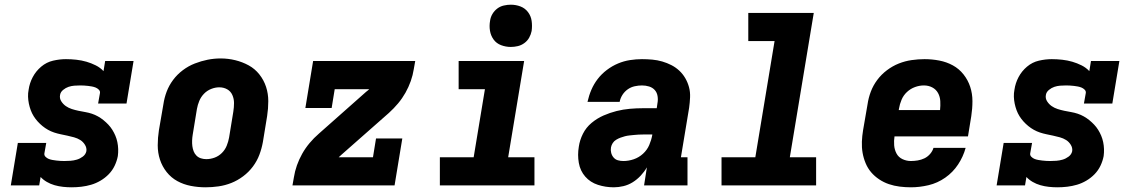

<svg xmlns="http://www.w3.org/2000/svg" viewBox="-20 -790 4840 818"><path d="M285 8Q267 8 248.5 6Q230 4 212.5 -1Q195 -6 179.5 -15Q164 -24 153 -36L147 0H26L56 -181H177L169 -136Q168 -128 174 -122Q180 -116 187.5 -113Q195 -110 203.5 -108.5Q212 -107 220.5 -106Q229 -105 237.5 -104.5Q246 -104 254 -104Q267 -104 280.5 -105Q294 -106 307.5 -110Q321 -114 333 -123Q345 -132 348 -146Q350 -160 342 -173Q334 -186 322 -193.5Q310 -201 295.5 -205Q281 -209 267 -212Q253 -215 238.5 -218Q224 -221 210.5 -225.5Q197 -230 184.5 -237Q172 -244 161 -253Q150 -262 140.5 -272.5Q131 -283 123.5 -295Q116 -307 111 -320.5Q106 -334 103 -348.5Q100 -363 99.5 -378Q99 -393 102 -408Q106 -436 119.5 -461.5Q133 -487 155.5 -506Q178 -525 206 -531.5Q234 -538 261 -538Q283 -538 305.5 -535.5Q328 -533 348.5 -527Q369 -521 388 -511.5Q407 -502 421 -487L428 -530H549L519 -349H398L406 -394Q407 -402 401 -408Q395 -414 387.5 -417Q380 -420 372 -421.5Q364 -423 355.5 -424Q347 -425 338.5 -425.5Q330 -426 322 -426Q309 -426 296.5 -425Q284 -424 272 -420Q260 -416 249 -407Q238 -398 236 -386Q233 -371 241 -358.5Q249 -346 260.5 -338Q272 -330 286 -325.5Q300 -321 314.5 -318Q329 -315 343.5 -312.5Q358 -310 371.5 -305.5Q385 -301 397.5 -294Q410 -287 421 -278Q432 -269 441.5 -259Q451 -249 458.5 -237Q466 -225 471.5 -212Q477 -199 480 -184.5Q483 -170 483.5 -155Q484 -140 482 -125Q478 -104 468.5 -84Q459 -64 443.5 -48Q428 -32 408.5 -20.5Q389 -9 368.5 -3Q348 3 327 5.5Q306 8 285 8Z M856 8Q824 8 793 2Q762 -4 735.5 -18.5Q709 -33 690 -57Q671 -81 661.5 -110Q652 -139 652 -171Q652 -203 657 -235L676 -345Q680 -373 690 -399.5Q700 -426 717.5 -449.5Q735 -473 759 -491Q783 -509 810 -519.5Q837 -530 864.5 -535.5Q892 -541 920 -541Q952 -541 982.5 -533.5Q1013 -526 1039.5 -511.5Q1066 -497 1085 -473Q1104 -449 1113.5 -420Q1123 -391 1123 -359Q1123 -327 1118 -295L1100 -185Q1095 -157 1085 -130.5Q1075 -104 1057.5 -80.5Q1040 -57 1016 -39Q992 -21 965.5 -10.5Q939 0 911 4Q883 8 856 8ZM859 -112Q877 -112 894.5 -118.5Q912 -125 925.5 -138.5Q939 -152 946 -169.5Q953 -187 956 -204L974 -314Q977 -333 977 -351Q977 -369 970 -385Q963 -401 948 -409.5Q933 -418 914 -418Q897 -418 879.5 -411Q862 -404 849 -390.5Q836 -377 829 -360Q822 -343 819 -326L801 -216Q799 -204 798.5 -191.5Q798 -179 799.5 -167.5Q801 -156 805 -145.5Q809 -135 817 -127Q825 -119 836 -115.5Q847 -112 859 -112Z M1226 0 1232 -34Q1236 -60 1245 -85.5Q1254 -111 1267.5 -135Q1281 -159 1299 -180.5Q1317 -202 1339 -221L1540 -399Q1544 -402 1547 -404.5Q1550 -407 1553 -410H1406L1393 -330H1281L1314 -530H1749L1743 -496Q1739 -470 1730 -444.5Q1721 -419 1707.5 -395Q1694 -371 1676 -349.5Q1658 -328 1637 -309L1435 -131Q1432 -128 1429 -125.5Q1426 -123 1423 -120H1569L1582 -200H1694L1661 0Z M1854 0V-120H1998L2046 -410H1934V-530H2213L2145 -120H2257V0ZM2156 -590Q2135 -590 2115 -597.5Q2095 -605 2083 -621.5Q2071 -638 2067.5 -659Q2064 -680 2068 -702Q2070 -717 2078 -730.5Q2086 -744 2098.5 -753.5Q2111 -763 2126.5 -766.5Q2142 -770 2156 -770Q2178 -770 2197.5 -762.5Q2217 -755 2229.5 -738.5Q2242 -722 2245 -701Q2248 -680 2245 -658Q2242 -643 2234.5 -629.5Q2227 -616 2214 -606.5Q2201 -597 2186 -593.5Q2171 -590 2156 -590Z M2595 8Q2560 8 2527.5 -2.5Q2495 -13 2473.5 -37.5Q2452 -62 2446 -96Q2440 -130 2446 -165Q2450 -193 2463.5 -220Q2477 -247 2500.5 -266.5Q2524 -286 2551.5 -298Q2579 -310 2607 -317Q2635 -324 2663.5 -326.5Q2692 -329 2720 -329H2778L2781 -350Q2784 -365 2781.5 -380.5Q2779 -396 2769.5 -406.5Q2760 -417 2745.5 -421.5Q2731 -426 2715 -426Q2700 -426 2684 -422.5Q2668 -419 2654.5 -409.5Q2641 -400 2632 -386Q2623 -372 2620 -356H2483Q2489 -383 2499.5 -407.5Q2510 -432 2526.5 -453.5Q2543 -475 2565.5 -492Q2588 -509 2613 -519.5Q2638 -530 2664 -534Q2690 -538 2715 -538Q2737 -538 2759 -536Q2781 -534 2801.5 -528Q2822 -522 2840.5 -512.5Q2859 -503 2874 -489Q2889 -475 2899.5 -457Q2910 -439 2915.5 -418.5Q2921 -398 2920 -375.5Q2919 -353 2916 -331L2881 -120H2909V0H2724L2736 -77Q2725 -58 2709.5 -41.5Q2694 -25 2675.5 -13.5Q2657 -2 2636 3Q2615 8 2595 8ZM2636 -104Q2658 -104 2680 -111.5Q2702 -119 2719.5 -135Q2737 -151 2746 -172Q2755 -193 2759 -215V-217H2720Q2710 -217 2700.5 -216.5Q2691 -216 2681.5 -215Q2672 -214 2662 -213Q2652 -212 2642.5 -209.5Q2633 -207 2623.5 -203.5Q2614 -200 2605 -194.5Q2596 -189 2590.5 -180.5Q2585 -172 2583 -162Q2581 -150 2584 -138.5Q2587 -127 2594.5 -118.5Q2602 -110 2613 -107Q2624 -104 2636 -104Z M3054 0V-120H3198L3280 -615H3168V-735H3447L3345 -120H3457V0Z M3861 8Q3837 8 3813 5Q3789 2 3767 -5.5Q3745 -13 3725.5 -26Q3706 -39 3691.5 -56Q3677 -73 3668 -94.5Q3659 -116 3655 -139Q3651 -162 3652 -186.5Q3653 -211 3657 -235L3676 -345Q3680 -373 3690 -399.5Q3700 -426 3717.5 -449.5Q3735 -473 3759 -491Q3783 -509 3809.5 -519.5Q3836 -530 3864 -534Q3892 -538 3919 -538Q3951 -538 3982 -532Q4013 -526 4039.5 -511.5Q4066 -497 4085 -473Q4104 -449 4113.5 -420Q4123 -391 4123 -359Q4123 -327 4118 -295L4104 -209H3791Q3788 -190 3789.5 -171Q3791 -152 3799.5 -136Q3808 -120 3825 -112Q3842 -104 3861 -104Q3875 -104 3890 -106.5Q3905 -109 3918.5 -115.5Q3932 -122 3942.5 -134Q3953 -146 3957 -160H4094Q4084 -123 4062 -89.5Q4040 -56 4007 -33Q3974 -10 3936 -1Q3898 8 3861 8ZM3809 -321H3985Q3987 -340 3986 -359Q3985 -378 3976.5 -393.5Q3968 -409 3952 -417.5Q3936 -426 3916 -426Q3897 -426 3878 -419Q3859 -412 3844 -398Q3829 -384 3821 -365Q3813 -346 3810 -327Z M4485 8Q4467 8 4448.5 6Q4430 4 4412.5 -1Q4395 -6 4379.5 -15Q4364 -24 4353 -36L4347 0H4226L4256 -181H4377L4369 -136Q4368 -128 4374 -122Q4380 -116 4387.5 -113Q4395 -110 4403.5 -108.5Q4412 -107 4420.5 -106Q4429 -105 4437.5 -104.5Q4446 -104 4454 -104Q4467 -104 4480.5 -105Q4494 -106 4507.5 -110Q4521 -114 4533 -123Q4545 -132 4548 -146Q4550 -160 4542 -173Q4534 -186 4522 -193.5Q4510 -201 4495.5 -205Q4481 -209 4467 -212Q4453 -215 4438.5 -218Q4424 -221 4410.5 -225.5Q4397 -230 4384.5 -237Q4372 -244 4361 -253Q4350 -262 4340.5 -272.5Q4331 -283 4323.5 -295Q4316 -307 4311 -320.5Q4306 -334 4303 -348.5Q4300 -363 4299.5 -378Q4299 -393 4302 -408Q4306 -436 4319.5 -461.5Q4333 -487 4355.5 -506Q4378 -525 4406 -531.5Q4434 -538 4461 -538Q4483 -538 4505.5 -535.5Q4528 -533 4548.5 -527Q4569 -521 4588 -511.5Q4607 -502 4621 -487L4628 -530H4749L4719 -349H4598L4606 -394Q4607 -402 4601 -408Q4595 -414 4587.5 -417Q4580 -420 4572 -421.5Q4564 -423 4555.5 -424Q4547 -425 4538.5 -425.5Q4530 -426 4522 -426Q4509 -426 4496.5 -425Q4484 -424 4472 -420Q4460 -416 4449 -407Q4438 -398 4436 -386Q4433 -371 4441 -358.5Q4449 -346 4460.5 -338Q4472 -330 4486 -325.5Q4500 -321 4514.5 -318Q4529 -315 4543.5 -312.5Q4558 -310 4571.5 -305.5Q4585 -301 4597.5 -294Q4610 -287 4621 -278Q4632 -269 4641.5 -259Q4651 -249 4658.5 -237Q4666 -225 4671.5 -212Q4677 -199 4680 -184.5Q4683 -170 4683.5 -155Q4684 -140 4682 -125Q4678 -104 4668.5 -84Q4659 -64 4643.5 -48Q4628 -32 4608.5 -20.5Q4589 -9 4568.5 -3Q4548 3 4527 5.5Q4506 8 4485 8Z"/></svg>

Font: Iosevka Curly Slab HvExObl
Style: Regular
Weight: 900
Width: 7
Italic angle: -9°
Monospace: yes
Designer: Belleve Invis
Foundry: Belleve Invis
Version: Version 11.1.0; ttfautohint (v1.8.3)